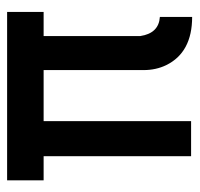

<svg xmlns="http://www.w3.org/2000/svg" viewBox="-30 -516 550 529"><g transform="rotate(-90 244.5 -251.0)"><path d="M12.7 -405.3V-505.9H476.6V-405.3H410.2V-138.7Q418 -87.9 462.9 -85V3.9Q365.2 3.9 330.1 -67.4Q316.4 -95.7 316.4 -129.9V-405.3H175.8V1H79.1V-405.3Z"/></g></svg>

Font: Post No Bills Colombo
Style: Bold
Weight: 800
Designer: Kosala Senevirathne, Siva Puranthara, Lasantha Premarathna, Tharique Azeez
Foundry: Mooniak
Version: Version 1.220 ; ttfautohint (v1.5)